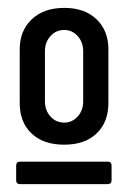

<svg xmlns="http://www.w3.org/2000/svg" viewBox="-20 -728 327 487"><path d="M143 -361Q90 -361 60 -389.5Q30 -418 30 -467V-603Q30 -650 60.5 -679Q91 -708 143 -708Q195 -708 225 -679Q255 -650 255 -603V-467Q255 -418 225 -389.5Q195 -361 143 -361ZM143 -417Q163 -417 177 -432.5Q191 -448 191 -471V-598Q191 -621 177 -636.5Q163 -652 143 -652Q122 -652 108 -636.5Q94 -621 94 -598V-471Q94 -448 108 -432.5Q122 -417 143 -417ZM31 -261Q21 -261 21 -271V-308Q21 -318 31 -318H253Q263 -318 263 -308V-271Q263 -261 253 -261Z"/></svg>

Font: Barlow Condensed Medium
Style: Regular
Weight: 500
Width: 3
Designer: Jeremy Tribby
Foundry: Tribby Type
Version: Version 1.422;hotconv 1.0.109;makeotfexe 2.5.65596